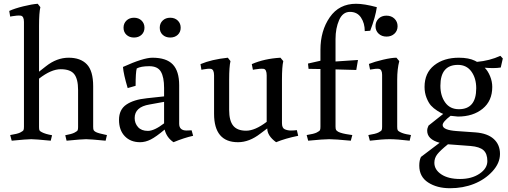

<svg xmlns="http://www.w3.org/2000/svg" viewBox="-20 -738 2694 1018"><path d="M474 -281V-66Q474 -53 476.5 -48Q479 -43 488 -38Q502 -31 537 -24L547 -22L540 8Q458 0 436.5 0Q415 0 333 8L326 -21Q360 -27 374.5 -34.5Q389 -42 391.5 -47Q394 -52 394 -64V-261Q394 -319 373.5 -345Q353 -371 302 -371Q251 -371 187 -321V-64Q187 -51 189.5 -46.5Q192 -42 202 -37Q221 -27 256 -21L249 8Q167 0 145.5 0Q124 0 42 8L34 -22Q73 -28 87.5 -35.5Q102 -43 104.5 -48Q107 -53 107 -66V-622Q107 -652 90 -655Q72 -657 45 -652L34 -650L29 -680Q57 -693 103.5 -704.5Q150 -716 180 -718L194 -700Q187 -670 187 -602V-358L224 -387Q281 -432 344 -432Q407 -432 440.5 -397Q474 -362 474 -281Z M850 -84V-198L773 -184Q694 -171 694 -112Q694 -84 712 -64Q730 -44 764 -44Q798 -44 850 -84ZM930 -286V-82Q930 -46 969 -46L996 -47L1004 -18Q955 -7 900 16Q863 -9 853 -51Q808 -13 779.5 1.5Q751 16 723 16Q672 16 641.5 -16Q611 -48 611 -102.5Q611 -157 650 -183.5Q689 -210 758 -217L850 -227V-272Q850 -329 833 -358Q816 -387 771.5 -387Q727 -387 705 -375Q699 -354 699 -283L657 -271Q635 -344 632 -383Q740 -432 788 -432Q862 -432 896 -396.5Q930 -361 930 -286ZM650.5 -553.5Q635 -568 635 -591Q635 -614 650.5 -629Q666 -644 690.5 -644Q715 -644 730.5 -629Q746 -614 746 -591Q746 -568 730.5 -553.5Q715 -539 690.5 -539Q666 -539 650.5 -553.5ZM842.5 -553.5Q827 -568 827 -591Q827 -614 842.5 -629Q858 -644 882.5 -644Q907 -644 922.5 -629Q938 -614 938 -591Q938 -568 922.5 -553.5Q907 -539 882.5 -539Q858 -539 842.5 -553.5Z M1475 -85Q1475 -59 1490 -52.5Q1505 -46 1522 -46Q1539 -46 1554 -48L1561 -18Q1492 -4 1444 16Q1397 -18 1397 -57L1361 -30Q1302 16 1242 16Q1115 16 1115 -135V-338Q1115 -370 1098 -373Q1083 -375 1058 -370L1048 -368L1043 -398Q1102 -423 1188 -432L1202 -414Q1195 -384 1195 -316V-155Q1195 -98 1216.5 -71.5Q1238 -45 1285 -45Q1332 -45 1394 -92V-338Q1394 -370 1378 -373Q1360 -375 1332 -370L1321 -368L1315 -398Q1381 -427 1467 -432L1482 -414Q1475 -384 1475 -316Z M1679 -474Q1679 -575 1728.5 -646.5Q1778 -718 1868 -718Q1911 -718 1978 -700Q1971 -649 1943 -575L1914 -573Q1914 -615 1894 -645Q1874 -675 1835.5 -675Q1797 -675 1778 -631.5Q1759 -588 1759 -531V-412L1878 -420L1869 -367L1759 -370V-67Q1759 -54 1762 -49Q1765 -44 1774 -39Q1791 -30 1834 -24L1848 -22L1840 8Q1755 0 1725.5 0Q1696 0 1614 8L1606 -22Q1645 -28 1659.5 -35.5Q1674 -43 1676.5 -48Q1679 -53 1679 -66V-372L1616 -373L1613 -401L1679 -416Z M2086 -66Q2086 -53 2088.5 -48Q2091 -43 2101 -38Q2120 -28 2149 -24L2159 -22L2152 8Q2085 0 2046 0Q2007 0 1941 8L1933 -22Q1972 -28 1986.5 -35.5Q2001 -43 2003.5 -48Q2006 -53 2006 -66V-341Q2006 -370 1989 -373Q1974 -375 1942 -369L1936 -399Q1966 -411 2011 -421.5Q2056 -432 2082 -432L2097 -414Q2086 -372 2086 -316ZM1987.5 -559.5Q1971 -575 1971 -599Q1971 -623 1987 -639Q2003 -655 2029 -655Q2055 -655 2071.5 -639Q2088 -623 2088 -599Q2088 -575 2071.5 -559.5Q2055 -544 2029.5 -544Q2004 -544 1987.5 -559.5Z M2231 -277Q2231 -351 2282 -391.5Q2333 -432 2413 -432Q2465 -432 2498 -416L2509 -410Q2576 -416 2633 -442L2646 -428L2635 -380Q2616 -377 2594.5 -377Q2573 -377 2550 -379Q2567 -362 2578.5 -334Q2590 -306 2590 -277Q2590 -203 2539 -161.5Q2488 -120 2408 -120L2369 -124Q2327 -92 2327 -75Q2327 -48 2403 -43L2502 -36Q2565 -31 2598 -1Q2631 29 2631 78Q2631 127 2591 170.5Q2551 214 2493 237Q2435 260 2366 260Q2297 260 2250 229.5Q2203 199 2203 140Q2203 112 2212 94L2311 19Q2245 1 2245 -45Q2245 -58 2252 -72L2330 -134Q2320 -137 2299 -150.5Q2278 -164 2265 -178.5Q2252 -193 2241.5 -219.5Q2231 -246 2231 -277ZM2283 125Q2283 162 2320 186.5Q2357 211 2419 211Q2481 211 2522.5 183Q2564 155 2564 116Q2564 77 2543.5 58.5Q2523 40 2475 36L2355 27Q2314 60 2298.5 80Q2283 100 2283 125ZM2315 -283Q2315 -230 2340.5 -194.5Q2366 -159 2413 -159Q2505 -159 2505 -270Q2505 -323 2479.5 -358.5Q2454 -394 2408 -394Q2315 -394 2315 -283Z"/></svg>

Font: Buenard
Style: Regular
Weight: 400
Designer: Gustavo Ibarra
Foundry: FontFuror
Version: Version 1.001 2011